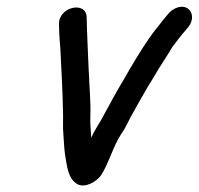

<svg xmlns="http://www.w3.org/2000/svg" viewBox="-20 -532 596 576"><path d="M157 -460C157 -444 158 -428 159 -411L161 -387C164 -325 168 -258 169 -197C170 -179 168 -148 170 -131C172 -108 172 -90 175 -69C181 -33 184 5 213 21C238 33 271 11 283 -6C306 -41 319 -92 343 -129C360 -153 366 -172 382 -199C395 -222 410 -249 423 -271L439 -297C457 -329 479 -360 497 -391C512 -410 519 -421 535 -439L545 -451C562 -472 558 -496 544 -506C526 -519 500 -508 486 -492L476 -480C462 -464 460 -459 448 -445C420 -410 394 -366 370 -326L354 -298C334 -265 309 -220 291 -186C279 -162 265 -145 254 -119V-116C253 -139 250 -158 251 -183C252 -210 251 -223 250 -248L248 -282C248 -293 247 -307 246 -322C244 -376 241 -428 240 -480C239 -530 156 -512 157 -460Z"/></svg>

Font: Electronic
Style: ExBdIt
Weight: 800
Version: Version 1.011